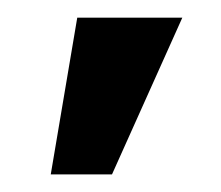

<svg xmlns="http://www.w3.org/2000/svg" viewBox="-20 -747 249 216"><path d="M106 -550.8H37.1L66.9 -727.1H185.1Z"/></svg>

Font: Clear Sans Medium
Style: Regular
Weight: 500
Foundry: Intel Corporation
Version: Version 1.00